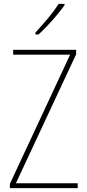

<svg xmlns="http://www.w3.org/2000/svg" viewBox="-20 -971 448 991"><path d="M381 0H31V-22L342 -689H48V-714H373V-691L62 -25H381ZM313 -944Q296 -920 273 -892.5Q250 -865 225.5 -839Q201 -813 179 -793H163V-803Q197 -840 228 -877Q259 -914 283 -951H313Z"/></svg>

Font: Noto Sans Bengali Condensed Thin
Style: Regular
Weight: 100
Width: 3
Designer: Joana Ranito - Universal Thirst; Jelle Bosma - Monotype Design Team
Foundry: Universal Thirst ehf.
Version: Version 3.000; ttfautohint (v1.8.4.7-5d5b)